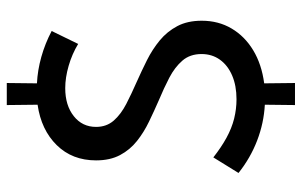

<svg xmlns="http://www.w3.org/2000/svg" viewBox="-182 -649 890 566"><g transform="rotate(-90 263.0 -366.0)"><path d="M36.1 -107.9 82 -182.1Q111.8 -158.7 139.9 -143.3Q168 -127.9 196.3 -120.8Q224.6 -113.8 253.4 -113.8Q293.5 -113.8 323.5 -126.7Q353.5 -139.6 370.1 -162.8Q386.7 -186 386.7 -216.8Q386.7 -251 367.2 -273.4Q347.7 -295.9 316.7 -312Q285.6 -328.1 251.5 -342.3Q219.2 -356.4 187.7 -371.6Q156.2 -386.7 130.4 -407.2Q104.5 -427.7 88.9 -457Q73.2 -486.3 73.2 -527.8Q73.2 -598.1 118.2 -643.8Q163.1 -689.5 237.3 -700.2L236.3 -791H301.3L300.3 -702.1Q338.9 -700.2 378.2 -689.2Q417.5 -678.2 454.6 -658.7L416.5 -580.6Q386.7 -598.6 352.1 -608.6Q317.4 -618.7 286.1 -618.7Q235.4 -618.7 203.6 -593.5Q171.9 -568.4 171.9 -527.8Q171.9 -497.1 190.4 -475.8Q209 -454.6 239.7 -438.7Q270.5 -422.9 305.2 -407.7Q336.9 -393.6 368.7 -377.7Q400.4 -361.8 426.8 -340.1Q453.1 -318.4 469 -288.3Q484.9 -258.3 484.9 -216.3Q484.9 -167 461.9 -128.2Q439 -89.4 397.7 -64.5Q356.4 -39.6 300.3 -32.2L301.3 58.6H236.3L237.3 -30.3Q183.1 -33.2 131.6 -53Q80.1 -72.8 36.1 -107.9Z"/></g></svg>

Font: Kumbh Sans Medium
Style: Regular
Weight: 500
Version: Version 1.005